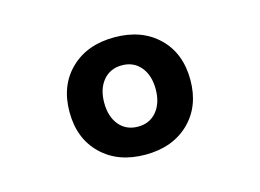

<svg xmlns="http://www.w3.org/2000/svg" viewBox="-57 -798 700 517"><g transform="rotate(-15 293.0 -539.5)"><path d="M293 -376Q216.8 -376 170.7 -420.9Q124.5 -465.8 124.5 -539.6Q124.5 -613.8 170.7 -658.4Q216.8 -703.1 293 -703.1Q369.1 -703.1 415.3 -658.4Q461.4 -613.8 461.4 -539.6Q461.4 -465.8 415.3 -420.9Q369.1 -376 293 -376ZM293 -454.1Q325.7 -454.1 345.2 -477.5Q364.7 -501 364.7 -539.6Q364.7 -578.1 345.2 -601.6Q325.7 -625 293 -625Q260.3 -625 240.7 -601.6Q221.2 -578.1 221.2 -539.6Q221.2 -501 240.7 -477.5Q260.3 -454.1 293 -454.1Z"/></g></svg>

Font: Caskaydia Cove Medium
Style: Regular
Weight: 500
Monospace: yes
Designer: Aaron Bell
Foundry: Saja Typeworks
Version: Version 4.300; ttfautohint (v1.8.3)